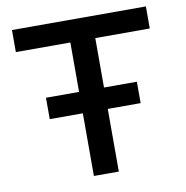

<svg xmlns="http://www.w3.org/2000/svg" viewBox="-79 -781 828 857"><g transform="rotate(-10 334.5 -352.5)"><path d="M278 0V-605H31V-705H638V-605H391V0ZM128 -284V-381H540V-284Z"/></g></svg>

Font: Nunito Sans 6pt SemiBold
Style: Regular
Weight: 600
Version: Version 3.101;gftools[0.9.27]